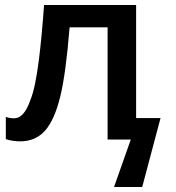

<svg xmlns="http://www.w3.org/2000/svg" viewBox="-20 -561 706 772"><path d="M505.9 0H412.6V-451.2H259.8Q245.1 -266.1 222.2 -172.4Q199.2 -78.6 161.1 -35.6Q123 7.3 61 7.3Q29.8 7.3 3.4 -1.5V-91.3Q16.1 -85.4 37.6 -85.4Q76.7 -85.4 102.1 -158.7Q122.1 -206.5 136.7 -322.8Q147.9 -412.1 157.2 -541H527.3V-86.4H625.5L551.8 190.9H438.5Z"/></svg>

Font: Viking Open Sans Light
Style: Bold
Weight: 600
Foundry: Ascender Corporation
Version: Version 2.001